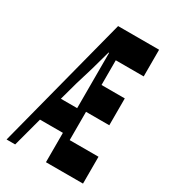

<svg xmlns="http://www.w3.org/2000/svg" viewBox="-183 -837 825 929"><g transform="rotate(30 229.5 -372.5)"><path d="M198 -745 5 0H53L97 -164H225V0H432V-150H271V-308H401V-458H271V-596H427V-745ZM134 -302 162 -404C182 -467 203 -539 222 -611H225V-302Z"/></g></svg>

Font: 寒蝉无机体 CompactMedium
Style: Regular
Weight: 500
Width: 3
Designer: ChillTanhei {Warren2060}; 
Source Han Sans {Ryoko NISHIZUKA 西塚涼子 (kana, bopomofo & ideographs); Paul D. Hunt (Latin, Gre
Foundry: ChillType&Adobe
Version: Version 1.000;Glyphs 3.1.1 (3135)